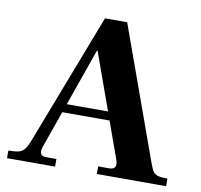

<svg xmlns="http://www.w3.org/2000/svg" viewBox="-75 -740 859 819"><g transform="rotate(10 354.5 -330.0)"><path d="M7 0V-33Q35 -33 51 -37Q67 -41 76.5 -53Q86 -65 95 -88L315 -660H411L619 -83Q627 -61 634.5 -50.5Q642 -40 656 -36.5Q670 -33 696 -33V0H396V-33H444Q464 -33 469 -44.5Q474 -56 467 -75L308 -518H305L148 -72Q142 -52 147.5 -42.5Q153 -33 173 -33H215V0ZM190 -234 196 -271H417L422 -234Z"/></g></svg>

Font: Frank Ruhl Libre
Style: Bold
Weight: 700
Designer: Yanek Iontef
Foundry: Fontef
Version: Version 6.004